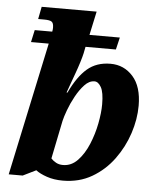

<svg xmlns="http://www.w3.org/2000/svg" viewBox="-54 -807 715 863"><g transform="rotate(5 303.5 -375.0)"><path d="M261 10Q221 10 189 -1Q157 -12 139 -26L80 3H17L145 -598H65L77 -653H156Q157 -657 157.5 -662.5Q158 -668 158 -671Q158 -691 149.5 -697.5Q141 -704 115 -704H88L99 -760H347L324 -653H461L448 -598H311L305 -568Q302 -554 294 -528Q286 -502 275.5 -473.5Q265 -445 256.5 -421Q248 -397 244 -386H248Q283 -460 325 -496Q367 -532 430 -532Q491 -532 531.5 -486.5Q572 -441 572 -355Q572 -294 551 -230Q530 -166 490 -111.5Q450 -57 392.5 -23.5Q335 10 261 10ZM256 -60Q294 -60 322.5 -90Q351 -120 370 -165.5Q389 -211 398.5 -260Q408 -309 408 -347Q408 -401 395 -424Q382 -447 365 -447Q341 -447 320 -424.5Q299 -402 281.5 -370Q264 -338 252.5 -306.5Q241 -275 237 -257L202 -85Q211 -75 224.5 -67.5Q238 -60 256 -60Z"/></g></svg>

Font: Noto Serif SemiCondensed ExtraBold
Style: Italic
Weight: 800
Width: 4
Italic angle: -12°
Designer: Monotype Design Team
Foundry: Monotype Imaging Inc.
Version: Version 2.014; ttfautohint (v1.8.4.7-5d5b)